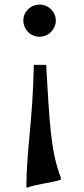

<svg xmlns="http://www.w3.org/2000/svg" viewBox="-20 -708 373 853"><path d="M185.1 -419.9H130.4C125.5 -169.9 97.2 -36.6 97.2 124L99.1 126C149.9 107.9 199.7 106.4 250.5 90.3V82C204.6 -35.2 199.7 -169.9 185.1 -419.9ZM228 -616.7C228 -654.3 197.3 -687.5 155.8 -687.5C113.8 -687.5 83.5 -653.8 83.5 -616.7C83.5 -580.1 112.8 -544.9 155.8 -544.9C197.3 -544.9 228 -579.1 228 -616.7Z"/></svg>

Font: Donegal One
Style: Regular
Weight: 400
Designer: Gary Lonergan
Foundry: Sorkin Type Co.
Version: Version 1.004